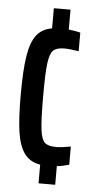

<svg xmlns="http://www.w3.org/2000/svg" viewBox="-52 -728 380 769"><g transform="rotate(5 138.0 -344.0)"><path d="M249 -77Q222 -69 200 -67V8H133V-67Q91 -74 69 -104.5Q47 -135 39 -190Q31 -245 31 -339Q31 -438 40 -494.5Q49 -551 70.5 -579.5Q92 -608 133 -615V-696H200V-616Q228 -613 247 -608V-533Q211 -539 189 -539Q158 -539 144.5 -526Q131 -513 126 -473.5Q121 -434 121 -343Q121 -248 126 -208Q131 -168 144.5 -155.5Q158 -143 191 -143Q212 -143 249 -150Z"/></g></svg>

Font: Saira Ultra Condensed SemiBold
Style: Regular
Weight: 600
Width: 1
Designer: Hector Gatti with collaboration of the Omnibus-Type team
Foundry: Omnibus-Type
Version: Version 1.001; ttfautohint (v1.8)